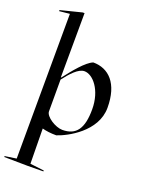

<svg xmlns="http://www.w3.org/2000/svg" viewBox="-185 -839 908 1178"><g transform="rotate(20 269.0 -250.0)"><path d="M147 250 251 249V243L160 232L157 3C182 10 212 14 249 14C315 -7 487 -96 487 -252C487 -412 411 -484 310 -484C264 -466 203 -389 157 -330H154L156 -750H144L5 -715V-708L73 -715L70 231L-5 242V248ZM157 -109V-316C195 -366 239 -415 278 -415C334 -415 402 -336 402 -211C402 -86 363 -30 272 -30C228 -30 157 -74 157 -109Z"/></g></svg>

Font: Mazius Display
Style: Regular
Weight: 400
Designer: Alberto Casagrande & Collletttivo
Foundry: Collletttivo
Version: Version 2.000;Glyphs 3.2 (3217)